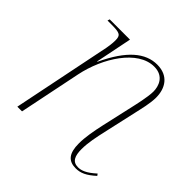

<svg xmlns="http://www.w3.org/2000/svg" viewBox="-149 -672 810 810"><g transform="rotate(45 256.5 -266.5)"><path d="M411 10C440 10 464 -1 498 -32L492 -40C457 -8 434 0 415 0C381 0 371 -25 371 -65C371 -103 380 -145 389 -185L422 -332C429 -364 440 -406 440 -441C440 -496 412 -543 345 -543C276 -543 214 -493 158 -373H156L189 -536H68L65 -526H87C139 -526 148 -521 148 -490C148 -472 145 -453 143 -442L53 0H81L138 -278C163 -399 244 -528 342 -528C400 -528 414 -482 414 -451C414 -418 399 -356 396 -342L364 -200C354 -155 346 -111 346 -74C346 -15 367 10 411 10Z"/></g></svg>

Font: Noto Serif Display Thin
Style: Italic
Weight: 100
Italic angle: -12°
Designer: Monotype Design Team
Foundry: Monotype Imaging Inc.
Version: Version 2.009